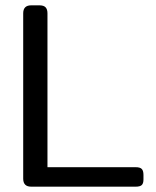

<svg xmlns="http://www.w3.org/2000/svg" viewBox="-20 -700 585 720"><path d="M67 -30V-650Q67 -680 97 -680H128Q144 -680 151 -672.5Q158 -665 158 -650V-73H489Q505 -73 511.5 -66.5Q518 -60 518 -44V-27Q518 -12 511.5 -6Q505 0 489 0H97Q67 0 67 -30Z"/></svg>

Font: Mitr Light
Style: Regular
Weight: 300
Designer: Thanarat Vachiruckul
Foundry: Cadson Demak
Version: Version 1.003